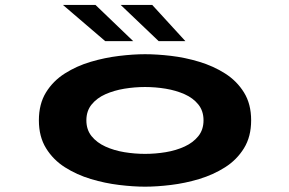

<svg xmlns="http://www.w3.org/2000/svg" viewBox="-20 -726 1140 758"><path d="M552.5 11Q506.5 11 450.5 4.2Q394.5 -2.5 338.8 -19.2Q283 -36 236.5 -65.5Q190 -95 161.8 -140.8Q133.5 -186.5 133.5 -251Q133.5 -315.5 161.5 -361Q189.5 -406.5 236 -436Q282.5 -465.5 338.2 -482Q394 -498.5 450 -505.2Q506 -512 552.5 -512Q599 -512 654.8 -505.5Q710.5 -499 766.2 -482.2Q822 -465.5 868.5 -436Q915 -406.5 943.2 -361Q971.5 -315.5 971.5 -251Q971.5 -186.5 943.2 -140.8Q915 -95 868.5 -65.5Q822 -36 766.2 -19.2Q710.5 -2.5 654.8 4.2Q599 11 552.5 11ZM552.5 -118.5Q593.5 -118.5 634.2 -125.2Q675 -132 708.8 -147.5Q742.5 -163 763 -188.5Q783.5 -214 783.5 -251Q783.5 -288 763 -313.5Q742.5 -339 708.8 -354Q675 -369 634.2 -375.8Q593.5 -382.5 552.5 -382.5Q512 -382.5 471 -375.8Q430 -369 396.2 -354Q362.5 -339 341.8 -313.5Q321 -288 321 -251Q321 -214 341.5 -188.5Q362 -163 396 -147.5Q430 -132 471 -125.2Q512 -118.5 552.5 -118.5ZM606.5 -563.5 456.5 -706.5H581L712 -563.5ZM395.5 -563.5 228.5 -706.5H357L506 -563.5Z"/></svg>

Font: Trispace Expanded
Style: Bold
Weight: 700
Width: 7
Designer: Tyler Finck
Foundry: Etcetera Type Company
Version: Version 1.210; ttfautohint (v1.8.3)